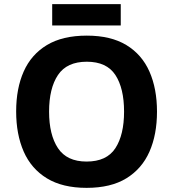

<svg xmlns="http://www.w3.org/2000/svg" viewBox="-20 -897 836 927"><path d="M738 -358Q738 -247 701.5 -164.5Q665 -82 590 -36Q515 10 398 10Q282 10 206.5 -36Q131 -82 94.5 -165Q58 -248 58 -359Q58 -470 94.5 -552Q131 -634 206.5 -679.5Q282 -725 399 -725Q515 -725 590 -679.5Q665 -634 701.5 -551.5Q738 -469 738 -358ZM217 -358Q217 -246 260 -181.5Q303 -117 398 -117Q495 -117 537 -181.5Q579 -246 579 -358Q579 -471 537 -535Q495 -599 399 -599Q303 -599 260 -535Q217 -471 217 -358ZM563 -877V-774H232V-877Z"/></svg>

Font: Noto Sans Bassa Vah
Style: Regular
Weight: 400
Designer: Monotype Design Team
Foundry: Monotype Imaging Inc.
Version: Version 2.002